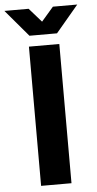

<svg xmlns="http://www.w3.org/2000/svg" viewBox="-88 -908 477 943"><g transform="rotate(-5 150.5 -436.0)"><path d="M75.6 0V-686.4H225.4V0ZM-29.2 -871.7H90.3L178.8 -771L122.3 -770.2L210 -871.7H330L218.7 -739.5H82.9Z"/></g></svg>

Font: Archivo Variable SemiBold
Style: Regular
Weight: 600
Designer: Hector Gatti
Foundry: Omnibus-Type
Version: Version 2.001